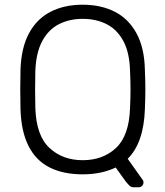

<svg xmlns="http://www.w3.org/2000/svg" viewBox="-20 -730 702 815"><path d="M547 65Q536 65 528 56.5Q520 48 515 42L471 -19Q411 10 331 10Q248 10 190 -19.5Q132 -49 101 -110.5Q70 -172 67 -266Q66 -311 66 -350Q66 -389 67 -434Q70 -527 103 -588.5Q136 -650 194.5 -680Q253 -710 331 -710Q409 -710 467.5 -680Q526 -650 559.5 -588.5Q593 -527 595 -434Q597 -389 597 -350Q597 -311 595 -266Q590 -123 522 -56L586 34Q587 35 588 37.5Q589 40 589 45Q589 53 583 59Q577 65 569 65ZM331 -50Q417 -50 472.5 -102Q528 -154 532 -271Q534 -316 534 -350Q534 -384 532 -429Q530 -507 503.5 -556Q477 -605 432.5 -627.5Q388 -650 331 -650Q275 -650 230.5 -627.5Q186 -605 159.5 -556Q133 -507 130 -429Q129 -384 129 -350Q129 -316 130 -271Q134 -154 190 -102Q246 -50 331 -50Z"/></svg>

Font: Rubik Light
Style: Regular
Weight: 300
Designer: Hubert and Fischer
Foundry: Hubert and Fischer
Version: Version 2.300;gftools[0.9.30]